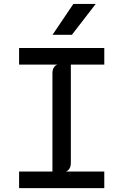

<svg xmlns="http://www.w3.org/2000/svg" viewBox="-20 -976 640 996"><path d="M79 0V-86H252V-596.5Q252 -613.5 259 -625.2Q266 -637 278 -641H79V-727H521V-641H347.5V-130.5Q347.5 -113.5 340.5 -101.8Q333.5 -90 321.5 -86H521V0ZM476.5 -955.5 353 -795.5H252.5L360.5 -955.5Z"/></svg>

Font: SplineSansMono30
Style: Regular
Weight: 400
Designer: Eben Sorkin, Mirko Velimirovic
Foundry: Sorkin Type
Version: Version 1.000